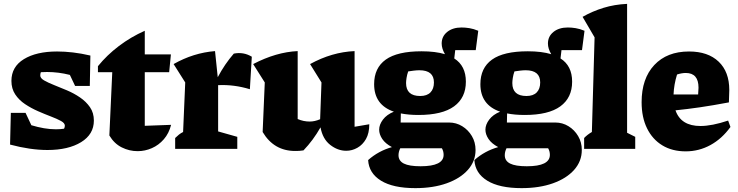

<svg xmlns="http://www.w3.org/2000/svg" viewBox="-20 -769 3813 992"><path d="M32 -22 36 -186H112L142 -122Q175 -112 207 -106.5Q239 -101 269 -101Q291 -101 311 -104Q315 -112 315 -120Q315 -133 295 -144Q275 -155 243.5 -167Q212 -179 176.5 -194.5Q141 -210 109.5 -231Q78 -252 58.5 -281.5Q39 -311 39 -351Q39 -424 103.5 -463.5Q168 -503 275 -503Q314 -503 357 -498Q400 -493 447 -482L444 -325H368L341 -382Q282 -397 223 -397Q207 -397 191 -396Q188 -388 188 -379Q188 -365 208 -353.5Q228 -342 259.5 -329.5Q291 -317 326.5 -302Q362 -287 393.5 -265.5Q425 -244 445 -215Q465 -186 465 -146Q465 -75 399 -34.5Q333 6 225 6Q137 6 32 -22Z M728 -610V-488H863L854 -396H728V-119L864 -124Q853 -80 826.5 -49.5Q800 -19 764.5 -3.5Q729 12 691 12Q648 12 609 -7.5Q570 -27 545 -69L560 -396H486V-427Q532 -484 594 -531Q656 -578 728 -610Z M885 0V-56Q895 -66 904.5 -73.5Q914 -81 926 -87L937 -343L877 -438Q979 -496 1091 -505L1105 -370Q1141 -438 1188 -492Q1238 -502 1281 -476L1271 -308Q1189 -333 1107 -329V-90L1206 -62V0Z M1337 -87 1348 -343 1288 -438Q1407 -500 1518 -505V-154Q1548 -141 1580 -141Q1606 -141 1634 -153L1641 -343L1582 -438Q1695 -500 1812 -505V-114L1888 -127Q1888 -81 1871 -51Q1854 -21 1826.5 -5.5Q1799 10 1769 10Q1725 10 1686 -20.5Q1647 -51 1636 -111Q1598 -44 1548 8Q1537 10 1526 10.5Q1515 11 1505 11Q1395 11 1337 -87Z M2142 -175Q2091 -175 2051 -183L2050 -136H2300Q2337 -136 2368 -117Q2399 -98 2418 -66Q2437 -34 2437 6Q2437 64 2397.5 108.5Q2358 153 2288 178Q2218 203 2126 203Q2011 203 1948.5 164.5Q1886 126 1882 58Q1935 11 2005 -9Q1971 -27 1955 -51Q1939 -75 1939 -99Q1939 -125 1958.5 -151Q1978 -177 2015 -192Q1913 -227 1913 -334Q1913 -418 1973 -461Q2033 -504 2158 -504Q2230 -504 2279 -489Q2262 -518 2262 -544Q2262 -581 2290.5 -604Q2319 -627 2365 -627Q2384 -627 2405.5 -623.5Q2427 -620 2451 -610L2438 -510H2332L2327 -467Q2387 -429 2387 -347Q2387 -264 2326 -219.5Q2265 -175 2142 -175ZM2151 -273Q2186 -273 2204 -291.5Q2222 -310 2222 -343Q2222 -406 2147 -406Q2134 -406 2117.5 -404Q2101 -402 2089 -400Q2083 -383 2080.5 -366.5Q2078 -350 2078 -340Q2078 -273 2151 -273ZM2039 33Q2039 62 2066.5 76Q2094 90 2153 90Q2272 90 2272 31Q2272 12 2263 -3H2048Q2039 15 2039 33Z M2691 -175Q2640 -175 2600 -183L2599 -136H2849Q2886 -136 2917 -117Q2948 -98 2967 -66Q2986 -34 2986 6Q2986 64 2946.5 108.5Q2907 153 2837 178Q2767 203 2675 203Q2560 203 2497.5 164.5Q2435 126 2431 58Q2484 11 2554 -9Q2520 -27 2504 -51Q2488 -75 2488 -99Q2488 -125 2507.5 -151Q2527 -177 2564 -192Q2462 -227 2462 -334Q2462 -418 2522 -461Q2582 -504 2707 -504Q2779 -504 2828 -489Q2811 -518 2811 -544Q2811 -581 2839.5 -604Q2868 -627 2914 -627Q2933 -627 2954.5 -623.5Q2976 -620 3000 -610L2987 -510H2881L2876 -467Q2936 -429 2936 -347Q2936 -264 2875 -219.5Q2814 -175 2691 -175ZM2700 -273Q2735 -273 2753 -291.5Q2771 -310 2771 -343Q2771 -406 2696 -406Q2683 -406 2666.5 -404Q2650 -402 2638 -400Q2632 -383 2629.5 -366.5Q2627 -350 2627 -340Q2627 -273 2700 -273ZM2588 33Q2588 62 2615.5 76Q2643 90 2702 90Q2821 90 2821 31Q2821 12 2812 -3H2597Q2588 15 2588 33Z M2998 0V-56Q3014 -73 3038 -87L3052 -576L2990 -682Q3041 -711 3098 -728.5Q3155 -746 3220 -749V-83L3262 -62V0Z M3523 13Q3453 13 3402 -18Q3351 -49 3323 -106Q3295 -163 3295 -241Q3295 -363 3360.5 -433Q3426 -503 3540 -503Q3638 -503 3693 -450.5Q3748 -398 3748 -304L3746 -240Q3661 -224 3595.5 -214.5Q3530 -205 3470 -199Q3498 -118 3599 -118Q3658 -118 3742 -146L3754 -113Q3710 -52 3650.5 -19.5Q3591 13 3523 13ZM3478 -384Q3462 -332 3460 -281H3587L3589 -316Q3589 -392 3523 -392Q3513 -392 3501.5 -390Q3490 -388 3478 -384Z"/></svg>

Font: Piazzolla ExtraBold
Style: Regular
Weight: 800
Designer: Juan Pablo del Peral
Foundry: Huerta Tipografica
Version: Version 1.330